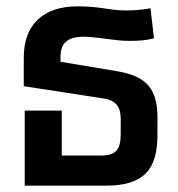

<svg xmlns="http://www.w3.org/2000/svg" viewBox="-20 -586 563 606"><path d="M58 0H314C438 0 477 -55 477 -161V-214C477 -303 445 -345 351 -361L171 -391V-407C171 -446 190 -470 242 -470C290 -470 339 -457 387 -457C417 -457 439 -458 466 -465L455 -560C430 -555 403 -553 378 -553C323 -553 300 -566 225 -566C119 -566 55 -511 55 -404V-314L308 -275C347 -269 361 -247 361 -211V-164C361 -113 346 -95 296 -95H175V-237H58Z"/></svg>

Font: Noto Sans Thai Looped SemiCondensed SemiBold
Style: Regular
Weight: 600
Width: 4
Designer: Sasikarn Vongin, Ben Mitchell
Foundry: The Fontpad Ltd
Version: Version 1.001